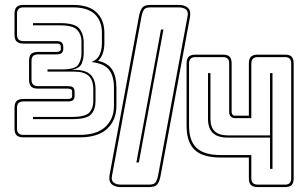

<svg xmlns="http://www.w3.org/2000/svg" viewBox="-20 -750 1253 780"><path d="M75 -192Q56 -192 47.5 -200.5Q39 -209 39 -228V-312Q39 -331 47.5 -339.5Q56 -348 75 -348H256Q265 -348 269 -351Q273 -354 273 -359V-379Q273 -384 269 -387Q265 -390 256 -390H134Q115 -390 106.5 -398.5Q98 -407 98 -426V-503Q98 -522 106.5 -530.5Q115 -539 134 -539H209Q218 -539 222.5 -542Q227 -545 227 -550V-561Q227 -567 223 -570Q219 -573 209 -573H75Q56 -573 47.5 -581.5Q39 -590 39 -609V-694Q39 -713 47.5 -721.5Q56 -730 75 -730H276Q342 -730 373 -699Q404 -668 404 -617V-575Q404 -553 398 -534.5Q392 -516 379 -503Q420 -493 436.5 -466Q453 -439 453 -393V-321Q453 -262 415.5 -227Q378 -192 303 -192ZM75 -338Q62 -338 55.5 -331.5Q49 -325 49 -312V-228Q49 -215 55.5 -208.5Q62 -202 75 -202H303Q372 -202 407.5 -234Q443 -266 443 -321V-393Q443 -441 423 -466.5Q403 -492 352 -498Q376 -508 385 -528Q394 -548 394 -575V-617Q394 -665 365 -692.5Q336 -720 276 -720H75Q62 -720 55.5 -713.5Q49 -707 49 -694V-609Q49 -596 55.5 -589.5Q62 -583 75 -583H209Q226 -583 231.5 -576.5Q237 -570 237 -561V-550Q237 -542 231.5 -535.5Q226 -529 209 -529H134Q121 -529 114.5 -522.5Q108 -516 108 -503V-426Q108 -413 114.5 -406.5Q121 -400 134 -400H256Q273 -400 278 -393.5Q283 -387 283 -379V-359Q283 -351 278 -344.5Q273 -338 256 -338ZM173 -459V-468H232Q286 -468 298.5 -488Q311 -508 311 -533V-582Q311 -609 294 -628Q277 -647 225 -647H114V-656H225Q285 -656 302.5 -633.5Q320 -611 320 -579V-533Q320 -513 312.5 -493Q305 -473 272 -466H283Q329 -466 348.5 -446Q368 -426 368 -388V-339Q368 -306 350.5 -286Q333 -266 273 -266H114V-275H273Q326 -275 342.5 -292.5Q359 -310 359 -339V-388Q359 -424 340.5 -441.5Q322 -459 282 -459ZM1027 10Q1008 10 999.5 1.5Q991 -7 991 -26V-110H879Q803 -110 770.5 -141.5Q738 -173 738 -239V-492Q738 -511 746.5 -519.5Q755 -528 774 -528H886Q905 -528 913 -519.5Q921 -511 921 -492V-295Q921 -289 924.5 -284.5Q928 -280 934 -280H991V-492Q991 -511 999.5 -519.5Q1008 -528 1027 -528H1138Q1157 -528 1165 -519.5Q1173 -511 1173 -492V-26Q1173 -7 1165 1.5Q1157 10 1138 10ZM1001 -120V-26Q1001 -13 1007.5 -6.5Q1014 0 1027 0H1138Q1151 0 1157 -6.5Q1163 -13 1163 -26V-492Q1163 -505 1157 -511.5Q1151 -518 1138 -518H1027Q1014 -518 1007.5 -511.5Q1001 -505 1001 -492V-270H934Q924 -270 917.5 -277Q911 -284 911 -295V-492Q911 -505 905 -511.5Q899 -518 886 -518H774Q761 -518 754.5 -511.5Q748 -505 748 -492V-239Q748 -178 778.5 -149Q809 -120 879 -120ZM1077 -64V-191H906Q864 -191 844.5 -210Q825 -229 825 -267V-453H835V-267Q835 -233 852.5 -216.5Q870 -200 906 -200H1077V-453H1087V-64ZM471 10Q446 10 433.5 -2Q421 -14 425 -38L545 -686Q550 -710 559 -720Q568 -730 591 -730H706Q731 -730 743.5 -718Q756 -706 752 -682L632 -34Q627 -10 618 0Q609 10 586 10ZM435 -36Q431 -17 441.5 -8.5Q452 0 471 0H586Q605 0 611.5 -8.5Q618 -17 622 -36L742 -684Q746 -703 735.5 -711.5Q725 -720 706 -720H591Q572 -720 565.5 -711.5Q559 -703 555 -684ZM544 -90H534L634 -630H644Z"/></svg>

Font: Bungee Outline
Style: Regular
Weight: 400
Designer: David Jonathan Ross
Foundry: David Jonathan Ross
Version: Version 1.001;PS 1.0;hotconv 1.0.72;makeotf.lib2.5.5900